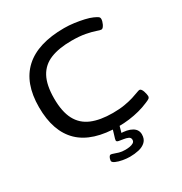

<svg xmlns="http://www.w3.org/2000/svg" viewBox="-207 -858 1154 1219"><g transform="rotate(-30 370.0 -248.5)"><path d="M428 7Q236 7 142.5 -83Q49 -173 49 -351Q49 -528 147 -617.5Q245 -707 438 -707Q474 -707 510.5 -702Q547 -697 580 -689.5Q613 -682 635 -672Q657 -662 664.5 -656Q672 -650 672 -639Q672 -632 669.5 -622.5Q667 -613 662.5 -603.5Q658 -594 652 -587Q646 -580 639 -580Q631 -580 605.5 -589Q580 -598 538.5 -606Q497 -614 438 -614Q346 -614 284 -589Q222 -564 191 -506.5Q160 -449 160 -351Q160 -254 191 -195.5Q222 -137 284 -111Q346 -85 438 -85Q487 -85 525 -91.5Q563 -98 590 -106.5Q617 -115 633.5 -121.5Q650 -128 656 -128Q663 -128 668.5 -120.5Q674 -113 677.5 -102.5Q681 -92 683 -82Q685 -72 685 -67Q685 -56 677 -50Q669 -44 646 -35Q616 -22 580 -12.5Q544 -3 505 2Q466 7 428 7ZM393 210Q369 210 341 205Q313 200 293 191Q273 182 273 171Q273 166 275.5 157.5Q278 149 282.5 142.5Q287 136 292 136Q300 136 313 141Q326 146 345 151.5Q364 157 390 157Q405 157 421 154.5Q437 152 448.5 145Q460 138 460 124Q460 108 445.5 101.5Q431 95 412.5 92.5Q394 90 379.5 87Q365 84 365 75Q365 71 367 63Q369 55 374.5 38.5Q380 22 388 -7H437L419 58L405 51Q464 51 496.5 70Q529 89 529 124Q529 158 509 177Q489 196 458 203Q427 210 393 210Z"/></g></svg>

Font: Asap Expanded Medium
Style: Regular
Weight: 500
Width: 7
Designer: Pablo Cosgaya
Foundry: Omnibus-Type
Version: Version 3.001